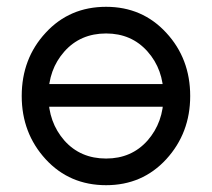

<svg xmlns="http://www.w3.org/2000/svg" viewBox="-20 -532 622 564"><path d="M291.7 -512Q184.3 -512 114.2 -435.8Q43.8 -359.9 43.8 -249.9Q43.8 -141 114.2 -64.2Q184.3 12 291.7 12Q398.2 12 468.3 -64.2Q538.7 -141.1 538.7 -250Q538.7 -359.8 468.3 -435.8Q398.2 -512 291.7 -512ZM291.7 -433.7Q366.3 -433.7 413.3 -380.8Q460.3 -328 460.3 -250Q460.3 -172.8 413.3 -119.1Q366.3 -66.3 291.7 -66.3Q216.2 -66.3 169.2 -119.1Q122.2 -172.8 122.2 -250Q122.2 -328 169.2 -380.8Q216.2 -433.7 291.7 -433.7ZM80 -218.5H504V-285H80Z"/></svg>

Font: Unageo Variable
Style: Regular
Weight: 300
Designer: Richard Sepsi
Foundry: Richard Sepsi
Version: Version 2.200